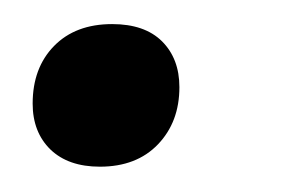

<svg xmlns="http://www.w3.org/2000/svg" viewBox="-20 -128 240 157"><path d="M61.7 8.3Q35.8 8.3 21.2 -5.8Q6.7 -20 6.7 -43.3Q6.7 -72.5 24.2 -90.4Q41.7 -108.3 71.7 -108.3Q98.3 -108.3 112.5 -94.2Q126.7 -80 126.7 -56.7Q126.7 -28.3 109.2 -10Q91.7 8.3 61.7 8.3Z"/></svg>

Font: Familjen Grotesk GF
Style: Italic
Weight: 400
Designer: Anders Wikstroem, Jonas Baeckman, Matilda Gysing, Kristian Moeller
Foundry: Familjen STHML AB
Version: Version 2.000; Beta; Release 4; Build 6